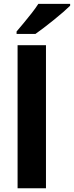

<svg xmlns="http://www.w3.org/2000/svg" viewBox="-20 -1000 393 1020"><path d="M73.4 0V-760H224.2V0ZM352.6 -969.6Q338.2 -955.6 315.1 -935.3Q292 -915 265 -893.5Q238.1 -872 212.8 -852.5Q187.4 -833 168.2 -819.6H68.1V-832.8Q84.3 -851.8 105.8 -877.5Q127.2 -903.2 148.5 -930.4Q169.8 -957.6 183.8 -979.6H352.6Z"/></svg>

Font: Noto Sans Symbols
Style: Regular
Weight: 400
Designer: Monotype Design Team
Foundry: Monotype Imaging Inc.
Version: Version 2.002